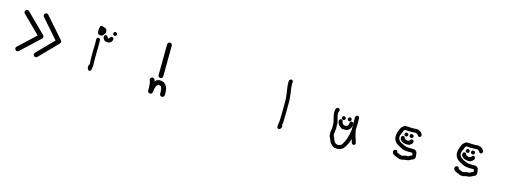

<svg xmlns="http://www.w3.org/2000/svg" viewBox="-9 -1855 8018 3021"><g transform="rotate(15 4000.0 -344.5)"><path d="M205 -57C214 -57 222 -60 230 -67L535 -352C543 -360 547 -369 547 -380C547 -389 544 -398 537 -406L223 -715C215 -722 206 -726 196 -726C185 -726 176 -722 169 -715C162 -707 158 -698 158 -688C158 -678 162 -669 169 -661L454 -380L178 -123C170 -115 166 -106 166 -96C170 -70 183 -57 205 -57ZM509 -42C519 -42 528 -46 536 -53L825 -349C832 -357 836 -366 836 -376C836 -385 833 -393 827 -401L529 -740C522 -749 512 -753 501 -753C476 -749 463 -736 463 -715C463 -706 466 -698 472 -690L746 -377L482 -106C475 -98 471 -89 471 -79C471 -68 475 -59 483 -52C490 -45 499 -42 509 -42Z M1407 -637C1415 -637 1419 -637 1419 -638C1436 -638 1451 -650 1464 -675C1475 -684 1480 -696 1480 -713C1480 -738 1474 -753 1462 -760C1455 -768 1433 -777 1396 -787H1388C1371 -787 1362 -774 1362 -749L1364 -745C1359 -744 1356 -728 1356 -695C1356 -689 1357 -682 1360 -673C1360 -649 1376 -637 1407 -637ZM1628 -688C1641 -688 1650 -697 1655 -714V-722C1655 -735 1646 -744 1628 -749H1621C1608 -749 1599 -740 1594 -722V-714C1594 -701 1603 -693 1621 -688ZM1566 -562C1591 -573 1604 -583 1604 -593C1614 -601 1619 -615 1619 -635C1619 -647 1610 -656 1592 -661H1585C1573 -661 1561 -648 1549 -623H1533L1530 -625C1521 -650 1510 -663 1497 -663H1490C1472 -663 1463 -649 1463 -621C1463 -616 1468 -606 1478 -593C1478 -582 1491 -572 1518 -562ZM1385 -55C1393 -55 1401 -61 1410 -72C1411 -90 1415 -113 1421 -142C1421 -184 1420 -225 1418 -266C1418 -327 1419 -403 1421 -494L1419 -572C1410 -586 1402 -593 1393 -593H1385C1374 -593 1366 -585 1359 -570L1361 -486C1358 -428 1357 -350 1357 -253L1361 -177C1361 -164 1360 -153 1357 -142C1349 -131 1345 -124 1345 -120C1345 -111 1346 -105 1347 -103C1350 -71 1361 -55 1378 -55Z M2589 46C2612 45 2626 33 2629 10L2630 -14C2630 -79 2617 -127 2591 -157C2576 -174 2560 -185 2543 -190C2526 -195 2510 -197 2496 -197C2466 -197 2440 -185 2419 -162C2409 -193 2394 -209 2373 -209C2365 -209 2358 -207 2352 -202C2341 -193 2335 -183 2335 -172C2335 -165 2337 -158 2342 -150L2348 -132C2351 -122 2353 -110 2354 -95C2357 -66 2358 -32 2358 9C2361 32 2374 45 2397 46C2418 44 2431 32 2434 11C2439 -36 2448 -71 2461 -94C2472 -112 2482 -121 2490 -121C2511 -121 2526 -117 2533 -108C2538 -102 2543 -91 2547 -75C2551 -58 2553 -36 2553 -8V7C2554 30 2566 43 2589 46ZM2491 -233C2514 -235 2527 -247 2529 -270L2533 -773C2531 -796 2518 -808 2495 -811C2472 -809 2459 -796 2457 -773L2453 -271C2455 -248 2468 -235 2491 -233Z M4504 59C4518 59 4530 44 4541 15C4541 -2 4538 -11 4533 -11C4540 -32 4544 -106 4544 -234V-420C4544 -437 4540 -475 4533 -534C4522 -597 4516 -649 4516 -692C4519 -701 4520 -709 4520 -716C4520 -729 4511 -738 4493 -743H4485C4465 -738 4455 -726 4455 -707V-655C4459 -629 4461 -611 4461 -600C4474 -516 4481 -453 4484 -412C4484 -261 4483 -148 4480 -74C4472 -25 4468 11 4468 36C4475 51 4484 59 4495 59Z M5542 -346C5555 -346 5563 -355 5568 -372V-380C5568 -393 5559 -402 5542 -407H5534C5521 -407 5513 -398 5508 -380V-372C5508 -359 5517 -351 5534 -346ZM5447 -340C5460 -340 5468 -349 5473 -367V-374C5473 -387 5464 -396 5447 -401H5439C5426 -401 5418 -392 5413 -374V-367C5413 -354 5422 -345 5439 -340ZM5525 -199C5548 -205 5567 -217 5584 -234C5600 -257 5608 -279 5608 -298V-323C5608 -336 5599 -345 5582 -350H5574C5557 -350 5548 -335 5548 -304C5548 -301 5545 -292 5538 -279C5529 -266 5512 -260 5487 -260C5478 -261 5467 -267 5454 -279C5451 -279 5447 -287 5441 -302C5438 -329 5429 -342 5413 -342H5405C5392 -342 5383 -333 5378 -315V-291C5378 -287 5384 -272 5397 -247C5425 -218 5448 -202 5466 -199ZM5478 122C5498 118 5513 113 5524 108C5552 99 5577 74 5598 34L5625 -19C5630 -38 5635 -50 5638 -55C5642 -74 5645 -84 5647 -84C5647 -79 5648 -76 5651 -76C5660 -28 5674 -4 5693 -4H5701C5713 -4 5722 -13 5727 -30V-38C5720 -64 5716 -79 5714 -84C5693 -138 5679 -194 5672 -253C5675 -270 5676 -323 5676 -412C5676 -445 5666 -462 5647 -462H5640C5626 -462 5616 -450 5609 -426C5609 -309 5610 -245 5611 -232C5608 -197 5605 -179 5602 -179C5602 -163 5593 -126 5575 -68C5562 -31 5546 1 5526 29C5526 39 5507 50 5469 61C5444 61 5425 53 5412 38C5403 36 5385 -2 5357 -76V-85C5364 -130 5368 -163 5368 -182C5368 -205 5367 -236 5366 -275C5345 -358 5334 -404 5334 -414C5334 -428 5338 -446 5347 -467V-475C5347 -488 5338 -497 5321 -502H5309C5285 -499 5273 -469 5273 -412C5273 -400 5279 -368 5290 -317C5301 -291 5307 -249 5307 -190C5307 -176 5303 -147 5296 -103C5296 -72 5297 -54 5298 -49C5304 -34 5307 -26 5307 -25C5314 -14 5322 4 5332 29C5336 48 5349 67 5370 84C5378 94 5388 102 5400 108C5410 117 5436 122 5478 122Z M6464 -346C6477 -346 6486 -355 6491 -372V-380C6491 -393 6482 -402 6464 -407H6456C6443 -407 6435 -398 6430 -380V-372C6430 -359 6439 -351 6456 -346ZM6551 -344C6564 -344 6573 -353 6578 -370V-378C6578 -391 6569 -400 6551 -405H6542C6529 -405 6520 -396 6515 -378V-370C6515 -357 6524 -349 6542 -344ZM6527 -228C6542 -228 6556 -234 6567 -245C6588 -256 6599 -274 6599 -298C6599 -311 6590 -320 6572 -325H6563C6553 -325 6546 -319 6541 -307C6536 -295 6521 -289 6496 -289C6473 -295 6459 -302 6453 -310C6447 -331 6437 -342 6424 -342H6416C6399 -342 6390 -326 6390 -294C6390 -284 6403 -268 6428 -247C6455 -234 6476 -228 6491 -228ZM6483 25C6491 25 6500 24 6509 21C6532 14 6556 10 6581 10C6591 10 6615 0 6652 -21C6681 -30 6695 -46 6695 -68C6695 -104 6691 -133 6682 -154C6666 -174 6651 -184 6637 -184C6572 -184 6532 -185 6515 -188C6466 -203 6426 -223 6393 -247C6374 -268 6365 -288 6365 -308C6365 -334 6373 -359 6390 -384C6398 -422 6411 -441 6429 -441C6440 -441 6456 -440 6477 -437C6540 -437 6580 -438 6597 -441C6606 -437 6616 -431 6629 -424C6640 -403 6650 -393 6661 -393H6669C6682 -393 6690 -402 6695 -420C6695 -438 6687 -455 6670 -471C6653 -486 6631 -497 6604 -502L6534 -498C6511 -498 6480 -499 6443 -502H6409C6398 -502 6379 -487 6350 -458C6319 -395 6304 -345 6304 -308C6304 -274 6314 -245 6333 -222C6346 -200 6384 -175 6447 -146C6472 -131 6511 -123 6564 -123H6623C6631 -119 6635 -105 6635 -82C6629 -82 6614 -75 6589 -61C6589 -54 6571 -51 6534 -51C6499 -41 6478 -36 6469 -36C6442 -47 6418 -57 6397 -65C6393 -89 6384 -101 6369 -101H6361C6338 -94 6327 -83 6327 -70V-57C6327 -51 6330 -43 6336 -34C6339 -21 6379 -2 6454 25Z M7464 -346C7477 -346 7486 -355 7491 -372V-380C7491 -393 7482 -402 7464 -407H7456C7443 -407 7435 -398 7430 -380V-372C7430 -359 7439 -351 7456 -346ZM7551 -344C7564 -344 7573 -353 7578 -370V-378C7578 -391 7569 -400 7551 -405H7542C7529 -405 7520 -396 7515 -378V-370C7515 -357 7524 -349 7542 -344ZM7527 -228C7542 -228 7556 -234 7567 -245C7588 -256 7599 -274 7599 -298C7599 -311 7590 -320 7572 -325H7563C7553 -325 7546 -319 7541 -307C7536 -295 7521 -289 7496 -289C7473 -295 7459 -302 7453 -310C7447 -331 7437 -342 7424 -342H7416C7399 -342 7390 -326 7390 -294C7390 -284 7403 -268 7428 -247C7455 -234 7476 -228 7491 -228ZM7483 25C7491 25 7500 24 7509 21C7532 14 7556 10 7581 10C7591 10 7615 0 7652 -21C7681 -30 7695 -46 7695 -68C7695 -104 7691 -133 7682 -154C7666 -174 7651 -184 7637 -184C7572 -184 7532 -185 7515 -188C7466 -203 7426 -223 7393 -247C7374 -268 7365 -288 7365 -308C7365 -334 7373 -359 7390 -384C7398 -422 7411 -441 7429 -441C7440 -441 7456 -440 7477 -437C7540 -437 7580 -438 7597 -441C7606 -437 7616 -431 7629 -424C7640 -403 7650 -393 7661 -393H7669C7682 -393 7690 -402 7695 -420C7695 -438 7687 -455 7670 -471C7653 -486 7631 -497 7604 -502L7534 -498C7511 -498 7480 -499 7443 -502H7409C7398 -502 7379 -487 7350 -458C7319 -395 7304 -345 7304 -308C7304 -274 7314 -245 7333 -222C7346 -200 7384 -175 7447 -146C7472 -131 7511 -123 7564 -123H7623C7631 -119 7635 -105 7635 -82C7629 -82 7614 -75 7589 -61C7589 -54 7571 -51 7534 -51C7499 -41 7478 -36 7469 -36C7442 -47 7418 -57 7397 -65C7393 -89 7384 -101 7369 -101H7361C7338 -94 7327 -83 7327 -70V-57C7327 -51 7330 -43 7336 -34C7339 -21 7379 -2 7454 25Z"/></g></svg>

Font: linja lipamanka normal
Style: Regular
Weight: 400
Version: Version 1.000;February 20, 2023;FontCreator 14.0.0.2901 64-b